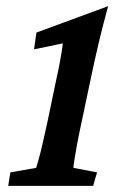

<svg xmlns="http://www.w3.org/2000/svg" viewBox="-20 -605 398 625"><path d="M245.1 -205.1Q236.3 -165 231 -135.7Q225.6 -106.4 222.7 -87.9Q219.7 -69.3 218.8 -58.6L295.9 -43.9L283.2 0H6.8L13.7 -43.9L97.7 -58.6Q100.6 -68.4 106 -86.9Q111.3 -105.5 118.2 -135.7Q125 -166 133.8 -205.1L163.1 -345.7Q170.9 -379.9 176.8 -413.1Q182.6 -446.3 184.6 -463.9L90.8 -444.3L98.6 -499L332 -585Q325.2 -560.5 315.9 -524.4Q306.6 -488.3 296.9 -446.3Q287.1 -404.3 278.3 -362.3Z"/></svg>

Font: Crimson Pro ExtraLight SemiBold
Style: Italic
Weight: 600
Italic angle: -12°
Version: Version 1.002